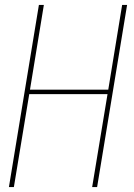

<svg xmlns="http://www.w3.org/2000/svg" viewBox="-20 -755 540 775"><path d="M16 0 137 -735H157L101 -393H417L473 -735H493L372 0H352L414 -375H98L36 0Z"/></svg>

Font: Iosevka Thin
Style: Italic
Weight: 100
Italic angle: -9°
Monospace: yes
Designer: Belleve Invis
Foundry: Belleve Invis
Version: Version 32.5.0; ttfautohint (v1.8.4)